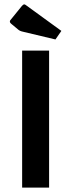

<svg xmlns="http://www.w3.org/2000/svg" viewBox="-20 -856 325 876"><path d="M81 -625H204V0H81ZM233 -676 86 -711Q71 -714 63 -721L33 -746Q25 -752 25 -758Q25 -763 33 -771L80 -829Q86 -836 91 -836Q94 -836 99 -832L260 -715Z"/></svg>

Font: Changa Medium
Style: Regular
Weight: 500
Designer: Eduardo Rodriguez Tunni
Foundry: Eduardo Rodriguez Tunni
Version: Version 3.003